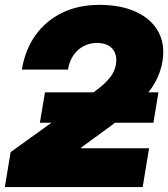

<svg xmlns="http://www.w3.org/2000/svg" viewBox="-22 -758 682 778"><path d="M-2.4 0 21 -141.6 330.6 -364.3Q356.4 -382.8 381.6 -402.6Q406.7 -422.4 424.8 -445.3Q442.9 -468.3 447.8 -496.6Q452.1 -524.4 443.8 -543.9Q435.5 -563.5 416.7 -573.7Q397.9 -584 370.6 -584Q342.3 -584 317.6 -571.5Q293 -559.1 276.1 -534.9Q259.3 -510.7 253.4 -476.1H66.4Q80.1 -557.1 122.1 -615.7Q164.1 -674.3 230 -706.3Q295.9 -738.3 380.9 -738.3Q466.8 -738.3 528.1 -710.4Q589.4 -682.6 618.7 -631.1Q647.9 -579.6 636.2 -508.8Q629.9 -472.7 615 -440.7Q600.1 -408.7 574.2 -377.4Q548.3 -346.2 509 -312.5Q469.7 -278.8 415.5 -239.3L307.1 -160.2L306.6 -157.2H582L556.2 0ZM139.6 -260.7 160.2 -383.8H620.1L599.6 -260.7Z"/></svg>

Font: Inter 24pt Black
Style: Italic
Weight: 900
Italic angle: -9.3988°
Designer: Rasmus Andersson
Foundry: rsms
Version: Version 4.001;git-66647c0bb